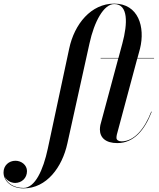

<svg xmlns="http://www.w3.org/2000/svg" viewBox="-208 -780 877 1060"><path d="M347.5 -460V-457.5H445L346 -89.5C344.5 -83.5 343.5 -70.5 343.5 -65.5C343.5 -20.5 374.5 10 440 10C531 10 591.5 -63 629.5 -163L627 -164C590 -67 531.5 0.5 462.5 0.5C446 0.5 435 -8 435 -18.5C435 -23.5 435.5 -30.5 437 -36.5L550 -457.5H642.5V-460H551L565 -511.5C594.5 -631 556 -760 422.5 -760C295 -760 202.5 -647.5 174 -511.5L56 40C30.5 160 -15 257.5 -78 257.5C-132 257.5 -171 230.5 -182.5 194.5C-172.5 215.5 -148.5 230 -124 230C-88 229.5 -59 203.5 -59 164.5C-59 131 -90 107.5 -122.5 107.5C-159 107.5 -188.5 133.5 -188.5 172C-188.5 220.5 -144 260 -78 260C49.5 260 135.5 143 164 11.5L286 -540C312 -660 364.5 -757.5 422.5 -757.5C501 -757.5 497 -649.5 467.5 -540L446 -460Z"/></svg>

Font: Bodoni* 72pt Medium
Style: Italic
Weight: 500
Italic angle: -13°
Version: Version 2.3